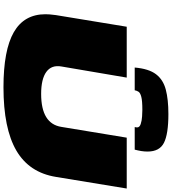

<svg xmlns="http://www.w3.org/2000/svg" viewBox="38 -1018 990 1106"><g transform="rotate(90 533.0 -465.0)"><path d="M483 10Q269 10 165.5 -49.5Q62 -109 62 -232Q62 -243 63 -256.5Q64 -270 67 -292L134 -700H427L363 -324Q353 -267 394 -237Q435 -207 521 -207Q693 -207 711 -324L773 -700H1066L999 -292Q974 -138 847 -64Q720 10 483 10ZM637 -940Q752 -940 802.5 -914.5Q853 -889 853 -820Q853 -801 850 -783Q847 -765 842 -746H712Q713 -751 713.5 -755Q714 -759 714 -760Q714 -774 694.5 -780.5Q675 -787 650.5 -788.5Q626 -790 613 -790Q561 -790 538 -784Q515 -778 508.5 -768Q502 -758 500 -746H369Q376 -827 407.5 -868.5Q439 -910 496 -925Q553 -940 637 -940Z"/></g></svg>

Font: Georama ExtraExtended Black
Style: Italic
Weight: 900
Width: 8
Italic angle: -9°
Designer: Jean-Baptiste Levee
Foundry: Production Type
Version: Version 1.000